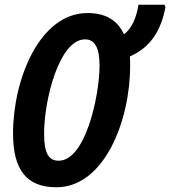

<svg xmlns="http://www.w3.org/2000/svg" viewBox="-20 -780 718 810"><path d="M218 10C419 10 529 -269 529 -502C529 -516 529 -530 528 -542C616 -580 660 -653 678 -750L674 -760H564C556 -707 537 -661 503 -635C476 -695 425 -725 349 -725C147 -725 35 -445 35 -217C35 -61 94 10 218 10ZM228 -102C187 -102 166 -130 166 -216C166 -359 230 -614 339 -614C379 -614 400 -579 400 -505C400 -374 340 -102 228 -102Z"/></svg>

Font: Noto Sans ExtraCondensed
Style: Bold Italic
Weight: 700
Width: 2
Italic angle: -12°
Designer: Monotype Design Team
Foundry: Monotype Imaging Inc.
Version: Version 2.013